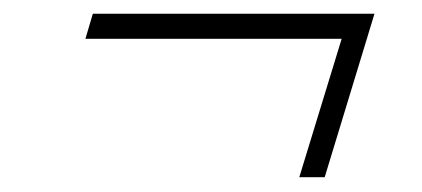

<svg xmlns="http://www.w3.org/2000/svg" viewBox="-20 -380 598 272"><path d="M111.5 -360.5H510.5L440 -129H404L464 -325H101Z"/></svg>

Font: Newsreader 60pt
Style: Italic
Weight: 400
Italic angle: -17°
Designer: Hugues Gentile
Foundry: Production Type
Version: Version 1.003